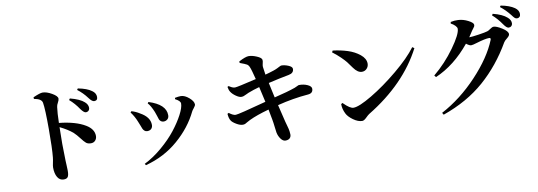

<svg xmlns="http://www.w3.org/2000/svg" viewBox="-66 -1291 5062 1808"><g transform="rotate(-10 2465.5 -387.5)"><path d="M606.4 -675.8 616.2 -689.5Q710.9 -665 750 -628.9Q779.3 -603.5 779.3 -572.3Q779.3 -555.7 769 -545.4Q758.8 -535.2 742.2 -535.2Q724.6 -535.2 696.3 -573.2Q656.2 -633.8 606.4 -675.8ZM282.2 -744.1 281.2 -759.8Q346.7 -789.1 372.1 -789.1Q410.2 -789.1 460.4 -760.3Q510.7 -731.4 510.7 -707Q510.7 -692.4 498.5 -670.9Q486.3 -649.4 484.4 -630.9Q476.6 -576.2 474.6 -480.5Q632.8 -463.9 723.6 -409.2Q796.9 -365.2 796.9 -299.8Q796.9 -274.4 781.2 -256.8Q765.6 -239.3 739.3 -239.3Q710 -239.3 692.9 -253.4Q675.8 -267.6 648.9 -303.2Q622.1 -338.9 593.8 -365.2Q545.9 -405.3 473.6 -440.4Q468.8 -279.3 474.6 -120.1Q475.6 -100.6 476.6 -76.7Q477.5 -52.7 478 -40Q478.5 -27.3 478.5 -21.5Q478.5 18.6 467.8 35.2Q457 51.8 427.7 51.8Q389.6 51.8 368.7 16.6Q347.7 -18.6 347.7 -76.2Q347.7 -90.8 354 -120.1Q360.4 -149.4 362.3 -169.9Q371.1 -254.9 371.1 -439.5Q371.1 -631.8 360.4 -693.4Q353.5 -732.4 282.2 -744.1ZM697.3 -756.8 706.1 -769.5Q793 -752.9 835.9 -720.7Q871.1 -696.3 871.1 -659.2Q871.1 -625 837.9 -625Q817.4 -625 788.1 -665Q750 -716.8 697.3 -756.8Z M1338.9 -528.3Q1501 -477.5 1501 -374Q1501 -349.6 1485.8 -335.9Q1470.7 -322.3 1449.2 -322.3Q1432.6 -322.3 1422.4 -331.1Q1412.1 -339.8 1407.7 -350.6Q1403.3 -361.3 1396.5 -385.3Q1389.6 -409.2 1382.8 -424.8Q1356.4 -489.3 1330.1 -516.6ZM1729.5 -369.1Q1660.2 -225.6 1526.9 -109.9Q1393.6 5.9 1212.9 53.7L1204.1 39.1Q1291 -3.9 1374.5 -75.2Q1458 -146.5 1514.2 -218.3Q1570.3 -290 1605 -356Q1639.6 -421.9 1639.6 -460.9Q1639.6 -486.3 1590.8 -510.7L1591.8 -523.4Q1626 -530.3 1649.4 -530.3Q1686.5 -529.3 1726.6 -494.6Q1766.6 -460 1766.6 -429.7Q1766.6 -418.9 1750 -398.4Q1733.4 -377.9 1729.5 -369.1ZM1210 -364.3Q1189.5 -416 1156.2 -460L1166 -470.7Q1207 -459 1243.2 -435.5Q1334 -385.7 1334 -310.5Q1334 -288.1 1320.3 -273.9Q1306.6 -259.8 1281.2 -259.8Q1265.6 -259.8 1254.9 -269.5Q1244.1 -279.3 1239.3 -290.5Q1234.4 -301.8 1225.6 -325.7Q1216.8 -349.6 1210 -364.3Z M2249 -741.2 2248 -755.9Q2312.5 -790 2342.8 -790Q2376 -790 2419.4 -771.5Q2462.9 -752.9 2465.8 -733.4Q2467.8 -720.7 2462.4 -700.7Q2457 -680.7 2458 -667Q2460 -646.5 2468.8 -590.8Q2506.8 -600.6 2550.8 -615.2Q2569.3 -621.1 2587.4 -629.9Q2605.5 -638.7 2615.2 -644Q2625 -649.4 2627.9 -649.4Q2659.2 -650.4 2696.3 -635.3Q2733.4 -620.1 2733.4 -599.6Q2733.4 -558.6 2683.6 -549.8Q2588.9 -532.2 2486.3 -507.8Q2491.2 -483.4 2502 -435.1Q2512.7 -386.7 2517.6 -364.3Q2647.5 -395.5 2718.8 -420.9Q2731.4 -425.8 2744.6 -432.6Q2757.8 -439.5 2761.7 -439.5Q2806.6 -440.4 2843.3 -423.8Q2879.9 -407.2 2879.9 -383.8Q2879.9 -340.8 2832 -336.9Q2685.5 -325.2 2536.1 -287.1Q2545.9 -241.2 2576.2 -121.1Q2579.1 -110.4 2586.4 -84Q2593.8 -57.6 2595.7 -49.3Q2597.7 -41 2600.1 -24.9Q2602.5 -8.8 2602.5 4.9Q2602.5 26.4 2589.4 39.6Q2576.2 52.7 2549.8 53.7Q2524.4 54.7 2503.9 26.9Q2483.4 -1 2476.6 -35.2Q2474.6 -43 2469.7 -87.9Q2464.8 -132.8 2459 -163.1Q2456.1 -179.7 2440.4 -261.7Q2323.2 -229.5 2252 -195.3Q2240.2 -190.4 2225.6 -181.2Q2210.9 -171.9 2201.2 -167.5Q2191.4 -163.1 2179.7 -163.1Q2153.3 -162.1 2117.2 -183.6Q2081.1 -205.1 2070.3 -223.6Q2055.7 -246.1 2052.7 -289.1L2065.4 -295.9Q2103.5 -266.6 2127.9 -266.6Q2155.3 -266.6 2423.8 -338.9Q2418 -368.2 2390.6 -485.4Q2333 -469.7 2283.2 -450.2Q2273.4 -446.3 2257.8 -438.5Q2242.2 -430.7 2231.9 -427.2Q2221.7 -423.8 2210 -423.8Q2189.5 -423.8 2158.7 -445.3Q2127.9 -466.8 2113.3 -490.2Q2101.6 -507.8 2096.7 -539.1L2108.4 -544.9Q2112.3 -543 2120.6 -537.6Q2128.9 -532.2 2132.3 -530.8Q2135.7 -529.3 2142.1 -526.4Q2148.4 -523.4 2154.3 -522.5Q2160.2 -521.5 2168 -521.5Q2187.5 -521.5 2372.1 -565.4Q2348.6 -660.2 2336.9 -685.5Q2329.1 -705.1 2314.5 -713.9Q2299.8 -722.7 2249 -741.2Z M3123 -688.5 3131.8 -704.1Q3206.1 -695.3 3272 -674.3Q3337.9 -653.3 3386.2 -613.8Q3434.6 -574.2 3434.6 -526.4Q3434.6 -499 3416 -479Q3397.5 -459 3369.1 -459Q3329.1 -459 3291 -511.7Q3261.7 -553.7 3246.6 -572.8Q3231.4 -591.8 3200.2 -622.6Q3168.9 -653.3 3123 -688.5ZM3232.4 -139.6Q3285.2 -139.6 3411.6 -214.8Q3538.1 -290 3672.4 -401.4Q3806.6 -512.7 3875 -605.5L3893.6 -592.8Q3730.5 -277.3 3366.2 -55.7Q3355.5 -48.8 3332 -25.9Q3308.6 -2.9 3292 -2.9Q3252 -2.9 3206.5 -35.6Q3161.1 -68.4 3145.5 -101.6Q3123 -146.5 3123 -193.4L3136.7 -202.1Q3138.7 -200.2 3141.6 -197.3Q3199.2 -139.6 3232.4 -139.6Z M4419.9 -603.5Q4446.3 -603.5 4511.7 -613.3Q4577.1 -623 4597.7 -629.9Q4608.4 -632.8 4628.9 -647.5Q4649.4 -662.1 4662.1 -662.1Q4689.5 -662.1 4741.7 -629.4Q4793.9 -596.7 4793.9 -568.4Q4793.9 -552.7 4768.6 -532.7Q4743.2 -512.7 4736.3 -500Q4619.1 -296.9 4455.1 -153.3Q4291 -9.8 4056.6 72.3L4044.9 52.7Q4232.4 -46.9 4391.1 -215.8Q4549.8 -384.8 4614.3 -544.9Q4621.1 -564.5 4602.5 -564.5Q4565.4 -564.5 4480.5 -539.1Q4440.4 -526.4 4424.8 -526.4Q4409.2 -526.4 4378.9 -549.8Q4230.5 -368.2 4046.9 -289.1L4033.2 -306.6Q4148.4 -401.4 4237.8 -525.9Q4327.1 -650.4 4327.1 -702.1Q4327.1 -715.8 4311 -732.4Q4294.9 -749 4270.5 -761.7L4273.4 -776.4Q4310.5 -784.2 4343.8 -782.2Q4391.6 -780.3 4439 -755.9Q4486.3 -731.4 4486.3 -711.9Q4486.3 -702.1 4482.9 -695.8Q4479.5 -689.5 4471.2 -679.2Q4462.9 -668.9 4457 -660.2Q4448.2 -644.5 4419.9 -603.5ZM4667 -769.5 4675.8 -783.2Q4766.6 -760.7 4809.6 -721.7Q4838.9 -696.3 4838.9 -666Q4838.9 -649.4 4828.6 -639.2Q4818.4 -628.9 4802.7 -628.9Q4783.2 -628.9 4756.8 -667Q4714.8 -728.5 4667 -769.5ZM4753.9 -834 4762.7 -846.7Q4845.7 -831.1 4892.6 -798.8Q4928.7 -773.4 4928.7 -737.3Q4928.7 -720.7 4919.4 -710.9Q4910.2 -701.2 4895.5 -701.2Q4881.8 -701.2 4872.1 -710.4Q4862.3 -719.7 4845.7 -742.2Q4801.8 -797.9 4753.9 -834Z"/></g></svg>

Font: GenYoMin TW TTF Bold
Style: Regular
Weight: 700
Version: Version 1.300